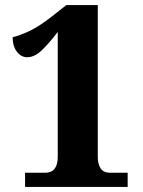

<svg xmlns="http://www.w3.org/2000/svg" viewBox="-20 -738 563 758"><path d="M79 0H484V-56H416Q388 -56 377 -73.5Q366 -91 366 -119V-718H242L177 -667Q130 -631 94 -614.5Q58 -598 30 -591Q30 -555 47 -533.5Q64 -512 87 -512Q116 -512 144.5 -539Q173 -566 208 -612V-119Q208 -56 158 -56H79Z"/></svg>

Font: Noto Serif SemiCondensed Extra
Style: Regular
Weight: 800
Width: 4
Designer: Monotype Design Team
Foundry: Monotype Imaging Inc.
Version: Version 1.002